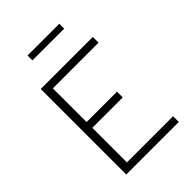

<svg xmlns="http://www.w3.org/2000/svg" viewBox="-255 -1001 1111 1111"><g transform="rotate(-45 300.0 -445.5)"><path d="M103 0V-700H529V-653H155V-377H404V-330H155V-47H533V0ZM186 -851V-891H446V-851Z"/></g></svg>

Font: Red Hat Mono VF Light
Style: Regular
Weight: 300
Monospace: yes
Designer: Pentagram, MCKL
Foundry: Pentagram, MCKL
Version: Version 1.023